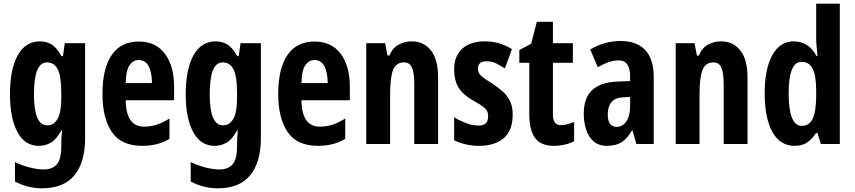

<svg xmlns="http://www.w3.org/2000/svg" viewBox="-20 -846 4629 1040"><path d="M197 -622Q231 -622 259 -605.5Q287 -589 313 -542H321L331 -612H441V-97Q441 33 383 103.5Q325 174 207 174Q130 174 61 137V32Q105 53 146.5 62.5Q188 72 216 72Q263 72 287.5 44.5Q312 17 312 -54V-61Q312 -81 313 -101.5Q314 -122 316 -139H312Q285 -90 255 -73Q225 -56 191 -56Q114 -56 74 -131.5Q34 -207 34 -335Q34 -471 76 -546.5Q118 -622 197 -622ZM235 -508Q199 -508 181.5 -465.5Q164 -423 164 -334Q164 -167 236 -167Q271 -167 291.5 -201.5Q312 -236 312 -319V-342Q312 -434 292.5 -471Q273 -508 235 -508Z M732 -621Q824 -621 873.5 -554.5Q923 -488 923 -376V-303H661Q662 -230 687 -195Q712 -160 760 -160Q796 -160 828.5 -170.5Q861 -181 898 -204V-94Q865 -74 828 -65Q791 -56 751 -56Q636 -56 585.5 -131.5Q535 -207 535 -336Q535 -475 585 -548Q635 -621 732 -621ZM731 -521Q701 -521 681.5 -492.5Q662 -464 661 -396H803Q803 -454 785 -487.5Q767 -521 731 -521Z M1149 -622Q1183 -622 1211 -605.5Q1239 -589 1265 -542H1273L1283 -612H1393V-97Q1393 33 1335 103.5Q1277 174 1159 174Q1082 174 1013 137V32Q1057 53 1098.5 62.5Q1140 72 1168 72Q1215 72 1239.5 44.5Q1264 17 1264 -54V-61Q1264 -81 1265 -101.5Q1266 -122 1268 -139H1264Q1237 -90 1207 -73Q1177 -56 1143 -56Q1066 -56 1026 -131.5Q986 -207 986 -335Q986 -471 1028 -546.5Q1070 -622 1149 -622ZM1187 -508Q1151 -508 1133.5 -465.5Q1116 -423 1116 -334Q1116 -167 1188 -167Q1223 -167 1243.5 -201.5Q1264 -236 1264 -319V-342Q1264 -434 1244.5 -471Q1225 -508 1187 -508Z M1684 -621Q1776 -621 1825.5 -554.5Q1875 -488 1875 -376V-303H1613Q1614 -230 1639 -195Q1664 -160 1712 -160Q1748 -160 1780.5 -170.5Q1813 -181 1850 -204V-94Q1817 -74 1780 -65Q1743 -56 1703 -56Q1588 -56 1537.5 -131.5Q1487 -207 1487 -336Q1487 -475 1537 -548Q1587 -621 1684 -621ZM1683 -521Q1653 -521 1633.5 -492.5Q1614 -464 1613 -396H1755Q1755 -454 1737 -487.5Q1719 -521 1683 -521Z M2209 -622Q2276 -622 2314.5 -572.5Q2353 -523 2353 -428V-66H2224V-391Q2224 -449 2212 -478.5Q2200 -508 2168 -508Q2126 -508 2109.5 -468Q2093 -428 2093 -330V-66H1964V-612H2066L2079 -545H2089Q2107 -587 2139.5 -604.5Q2172 -622 2209 -622Z M2757 -226Q2757 -138 2708 -97Q2659 -56 2576 -56Q2538 -56 2505 -63.5Q2472 -71 2440 -86V-211Q2467 -194 2502 -180Q2537 -166 2574 -166Q2624 -166 2624 -215Q2624 -227 2621 -238Q2618 -249 2602 -263.5Q2586 -278 2547 -299Q2491 -330 2465.5 -369Q2440 -408 2440 -471Q2440 -542 2483.5 -582Q2527 -622 2606 -622Q2645 -622 2680 -612.5Q2715 -603 2753 -580L2715 -475Q2690 -491 2668 -502.5Q2646 -514 2613 -514Q2569 -514 2569 -474Q2569 -462 2573.5 -452Q2578 -442 2593.5 -429Q2609 -416 2643 -396Q2673 -376 2699.5 -353.5Q2726 -331 2741.5 -301Q2757 -271 2757 -226Z M3019 -168Q3034 -168 3051 -172.5Q3068 -177 3090 -185V-81Q3068 -69 3038.5 -62.5Q3009 -56 2980 -56Q2910 -56 2878.5 -98.5Q2847 -141 2847 -228V-506H2793V-575L2857 -609L2888 -728H2975V-612H3083V-506H2975V-224Q2975 -168 3019 -168Z M3341 -624Q3428 -624 3474.5 -575.5Q3521 -527 3521 -429V-66H3427L3406 -139H3403Q3379 -97 3348 -76.5Q3317 -56 3269 -56Q3223 -56 3195 -80.5Q3167 -105 3154.5 -145Q3142 -185 3142 -229Q3142 -316 3187.5 -358Q3233 -400 3321 -404L3393 -407V-436Q3393 -474 3378 -496.5Q3363 -519 3331 -519Q3305 -519 3278.5 -510Q3252 -501 3218 -482L3177 -578Q3255 -624 3341 -624ZM3355 -319Q3313 -317 3292.5 -293Q3272 -269 3272 -227Q3272 -191 3284.5 -175Q3297 -159 3321 -159Q3353 -159 3373 -189Q3393 -219 3393 -270V-321Z M3885 -622Q3952 -622 3990.5 -572.5Q4029 -523 4029 -428V-66H3900V-391Q3900 -449 3888 -478.5Q3876 -508 3844 -508Q3802 -508 3785.5 -468Q3769 -428 3769 -330V-66H3640V-612H3742L3755 -545H3765Q3783 -587 3815.5 -604.5Q3848 -622 3885 -622Z M4284 -56Q4206 -56 4164 -131Q4122 -206 4122 -340Q4122 -473 4163.5 -547.5Q4205 -622 4279 -622Q4318 -622 4350 -602.5Q4382 -583 4403 -542H4408Q4406 -572 4403.5 -593Q4401 -614 4401 -635V-826H4529V-66H4426L4408 -126H4401Q4376 -90 4350 -73Q4324 -56 4284 -56ZM4323 -164Q4363 -164 4381.5 -202Q4400 -240 4401 -322V-354Q4401 -436 4382 -473.5Q4363 -511 4322 -511Q4252 -511 4252 -341Q4252 -164 4323 -164Z"/></svg>

Font: Noto Sans Malayalam UI ExtraCondensed
Style: Bold
Weight: 700
Width: 2
Designer: Jelle Bosma - Monotype Design Team
Foundry: Monotype Imaging Inc.
Version: Version 2.104; ttfautohint (v1.8.4.7-5d5b)